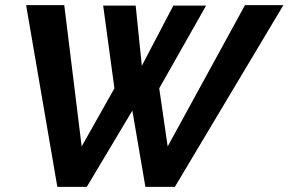

<svg xmlns="http://www.w3.org/2000/svg" viewBox="-20 -730 1127 750"><path d="M82 -710H231L299 -158L427 -385L383 -708H510L534 -473L657 -708H785L602 -385L635 -158L937 -710H1087L663 0H548L497 -298L319 0H204Z"/></svg>

Font: PTCRaleway
Style: Bold Italic
Weight: 700
Italic angle: -12°
Designer: Matt McInerney, Pablo Impallari, Rodrigo Fuenzalida
Foundry: Matt McInerney, Pablo Impallari, Rodrigo Fuenzalida
Version: Version 3.000g; ttfautohint (v1.5) -l 8 -r 28 -G 28 -x 14 -D